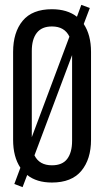

<svg xmlns="http://www.w3.org/2000/svg" viewBox="-20 -745 429 791"><path d="M325 -646 350 -712 315 -725 297 -676C270.3 -696.7 236 -707 194 -707C140 -707 99.8 -691.2 73.5 -659.5C47.2 -627.8 34 -585 34 -531V-169C34 -122.3 44 -84 64 -54L39 13L73 26L92 -24C118 -3.3 152 7 194 7C248 7 288.3 -9 315 -41C341.7 -73 355 -115.7 355 -169V-531C355 -577.7 345 -616 325 -646ZM266 -594 111 -180V-535C111 -567 117.8 -591.8 131.5 -609.5C145.2 -627.2 166 -636 194 -636C228.7 -636 252.7 -622 266 -594ZM194 -64C159.3 -64 135.3 -77.7 122 -105L277 -518V-165C277 -133 270.3 -108.2 257 -90.5C243.7 -72.8 222.7 -64 194 -64Z"/></svg>

Font: SVN-Bebas Neue
Style: Regular
Weight: 400
Designer: Ryoichi Tsunekawa
Foundry: Ryoichi Tsunekawa
Version: Version 001.003